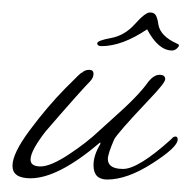

<svg xmlns="http://www.w3.org/2000/svg" viewBox="-25 -285 307 308"><path d="M138 -211Q131 -211 131 -215.5Q131 -220 153 -224Q175 -228 191.5 -246.5Q208 -265 215.5 -265Q223 -265 225.5 -259.5Q228 -254 229 -246Q232 -227 259 -215Q262 -214 262 -212Q262 -210 258.5 -207Q255 -204 251 -204Q229 -204 211 -238Q171 -211 138 -211ZM125 -20Q125 -36 136 -54Q136 -55 136 -56Q136 -57 135 -56Q68 1 24 1Q-5 1 -5 -19Q-5 -39 23 -76.5Q51 -114 79.5 -143Q108 -172 106 -168Q111 -173 118 -173Q125 -173 125 -166.5Q125 -160 119 -154Q113 -148 96.5 -129.5Q80 -111 70.5 -100Q61 -89 48 -74Q24 -43 24 -29Q24 -18 40 -18Q56 -18 85 -37Q114 -56 135 -76L156 -95Q198 -132 213 -154Q222 -165 231 -165Q240 -165 240 -158Q240 -152 214 -125Q162 -70 158 -61Q148 -38 148 -30Q148 -14 172.5 -14Q197 -14 250 -62Q253 -66 256.5 -66Q260 -66 260 -61Q260 -49 219.5 -23Q179 3 147 3Q125 3 125 -20Z"/></svg>

Font: Miss Fajardose
Style: Regular
Weight: 400
Version: Version 1.000